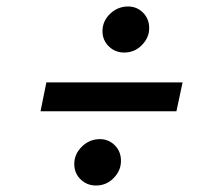

<svg xmlns="http://www.w3.org/2000/svg" viewBox="-20 -656 639 592"><path d="M363 -494Q335 -494 315.5 -513Q296 -532 296 -560Q296 -591 319.5 -613.5Q343 -636 375 -636Q402 -636 421 -617Q440 -598 440 -569Q440 -540 417.5 -517Q395 -494 363 -494ZM105 -313 123 -402H543L524 -313ZM276 -84Q248 -84 228.5 -103Q209 -122 209 -150Q209 -181 232.5 -204Q256 -227 288 -227Q315 -227 334 -208Q353 -189 353 -160Q353 -130 330.5 -107Q308 -84 276 -84Z"/></svg>

Font: Red Hat Text Medium
Style: Italic
Weight: 500
Italic angle: -12°
Designer: Pentagram, MCKL
Foundry: Pentagram, MCKL
Version: Version 1.023; ttfautohint (v1.8.3)